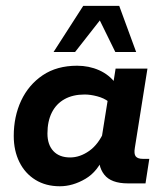

<svg xmlns="http://www.w3.org/2000/svg" viewBox="-20 -639 573 669"><path d="M188.4 10Q139.6 10 103.5 -12.3Q67.3 -34.6 47.6 -74.3Q27.9 -114.1 27.9 -165.3Q27.9 -233 53.7 -288.3Q79.6 -343.5 128.8 -376.8Q178 -410 248.8 -410Q290 -410 325.4 -394.3Q360.8 -378.5 383.5 -347.8L372.5 -335L382.8 -400H493.8L449.9 -124.2Q446.1 -102.3 453.1 -93.9Q460.1 -85.5 477.6 -85.5H500.2L487 0H426Q366.9 0 343.2 -30.6Q319.5 -61.1 326.5 -107.4L329.2 -125.8L343.8 -99Q321.7 -41.9 277.8 -16Q233.8 10 188.4 10ZM224.4 -90.4Q258.6 -90.4 291.1 -113.4Q323.6 -136.5 343.5 -183.1L332.5 -147.4L358.2 -308.1L358.4 -284.8Q342.2 -297.3 318.5 -303.5Q294.9 -309.7 275 -309.7Q233.9 -309.7 204.9 -293.5Q175.9 -277.3 160.6 -246.9Q145.3 -216.4 145.3 -173.8Q145.3 -134.7 166.1 -112.5Q186.8 -90.4 224.4 -90.4ZM166.6 -457.8 270 -618.6H395.4L454.4 -457.8H381.8L327.8 -567.8L241.6 -457.8Z"/></svg>

Font: Rokkitt SemiBold
Style: Italic
Weight: 600
Italic angle: -9°
Designer: Vernon Adams
Foundry: Vernon Adams
Version: Version 3.103